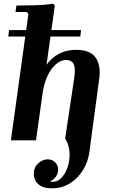

<svg xmlns="http://www.w3.org/2000/svg" viewBox="-20 -760 621 1040"><path d="M392 -490Q470 -490 499 -446.5Q528 -403 517 -330L464 64Q457 117 429.5 161.5Q402 206 359 233Q316 260 261 260Q225 260 203.5 248.5Q182 237 172.5 219Q163 201 163 182Q163 146 187.5 124.5Q212 103 238 103Q263 103 279 119.5Q295 136 295 159Q295 179 282.5 197Q270 215 250 223Q254 224 257.5 224.5Q261 225 265 225Q293 225 314.5 201.5Q336 178 347.5 141.5Q359 105 356.5 64.5Q354 24 333 -10L381 -330Q387 -368 384.5 -391Q382 -414 370.5 -424.5Q359 -435 337 -435Q319 -435 300.5 -424.5Q282 -414 264.5 -393Q247 -372 233.5 -340Q220 -308 212 -264L175 0H39L134 -685L124 -695H64L69 -730Q116 -730 171.5 -731.5Q227 -733 267 -740L277 -730L232 -409Q260 -448 300 -469Q340 -490 392 -490ZM29 -597H419L415 -562H25Z"/></svg>

Font: Brygada 1918
Style: Italic
Weight: 400
Italic angle: -8°
Designer: Mateusz Machalski | Borys Kosmynka | Przemek Hoffer
Foundry: NIEPODLEGLA 2018
Version: Version 3.006